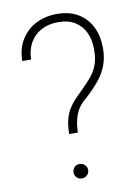

<svg xmlns="http://www.w3.org/2000/svg" viewBox="-83 -777 608 836"><g transform="rotate(-10 221.5 -359.0)"><path d="M228 -196.3H189.5Q189.9 -234.4 197.3 -262.5Q204.6 -290.5 221.7 -314.9Q238.8 -339.4 268.1 -366.7Q296.4 -394.5 317.1 -418Q337.9 -441.4 349.1 -470Q360.4 -498.5 360.4 -541Q360.4 -583 345.5 -615.2Q330.6 -647.5 300.8 -666Q271 -684.6 226.6 -684.6Q183.1 -684.6 151.1 -667.2Q119.1 -649.9 101.3 -618.4Q83.5 -586.9 82.5 -544.9H43.5Q44.4 -600.6 69.3 -640.1Q94.2 -679.7 135.5 -700.2Q176.8 -720.7 226.6 -720.7Q282.7 -720.7 321 -697.5Q359.4 -674.3 379.4 -633.5Q399.4 -592.8 399.4 -540.5Q399.4 -497.6 386.7 -463.9Q374 -430.2 349.4 -400.1Q324.7 -370.1 289.1 -337.4Q254.4 -310.1 241.2 -273.7Q228 -237.3 228 -196.3ZM179.2 -28.3Q179.2 -41.5 188 -50.8Q196.8 -60.1 210.9 -60.1Q225.1 -60.1 234.4 -50.8Q243.7 -41.5 243.7 -28.3Q243.7 -15.1 234.4 -5.9Q225.1 3.4 210.9 3.4Q196.8 3.4 188 -5.9Q179.2 -15.1 179.2 -28.3Z"/></g></svg>

Font: Roboto ExtraLight
Style: Regular
Weight: 250
Designer: Christian Robertson
Foundry: Google
Version: Version 3.009; 2024